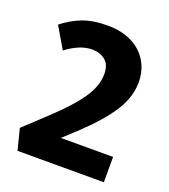

<svg xmlns="http://www.w3.org/2000/svg" viewBox="-103 -601 597 677"><g transform="rotate(20 195.0 -262.0)"><path d="M188 -524Q227 -524 258.5 -513Q290 -502 312 -482Q334 -462 346 -434Q358 -406 358 -373Q358 -318 324 -264Q290 -210 218 -142L167 -95H363V0H39L19 -79L94 -149Q136 -188 163 -218Q190 -248 205.5 -272.5Q221 -297 227.5 -317.5Q234 -338 234 -359Q234 -394 214 -410Q194 -426 165 -426Q119 -426 68 -387L21 -467Q53 -493 92 -508.5Q131 -524 188 -524Z"/></g></svg>

Font: Mukta Malar
Style: Bold
Weight: 700
Designer: Aadarsh Rajan, Girish Dalvi, Yashodeep Gholap
Foundry: Ek Type
Version: Version 2.538;PS 1.000;hotconv 16.6.51;makeotf.lib2.5.65220;